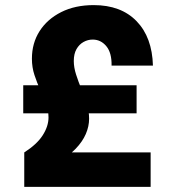

<svg xmlns="http://www.w3.org/2000/svg" viewBox="-20 -732 690 752"><path d="M75 0V-135Q125 -167 147.5 -202.5Q170 -238 170 -272Q170 -299 160 -325.5Q150 -352 137.5 -380Q125 -408 115 -438Q105 -468 105 -502Q105 -563 135 -610Q165 -657 219.5 -684.5Q274 -712 347 -712Q454 -712 515 -649Q576 -586 579 -475H417Q418 -525 396.5 -551Q375 -577 343 -577Q324 -577 307 -567.5Q290 -558 279.5 -539.5Q269 -521 269 -493Q269 -468 278 -440Q287 -412 299 -383Q311 -354 320 -325Q329 -296 329 -267Q329 -237 316 -207Q303 -177 276 -149Q249 -121 206 -98L190 -135H570V0ZM71 -288V-398H515V-288Z"/></svg>

Font: Azeret Mono
Style: Bold
Weight: 700
Designer: Martin Vácha
Foundry: Displaay
Version: Version 1.002